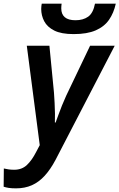

<svg xmlns="http://www.w3.org/2000/svg" viewBox="-96 -793 655 1053"><path d="M308 -606Q240 -606 201.5 -625.5Q163 -645 146.5 -676.5Q130 -708 130 -744Q130 -752 131 -760Q132 -768 133 -773H242Q241 -765 240.5 -759.5Q240 -754 240 -747Q240 -715 259.5 -698.5Q279 -682 318 -682Q360 -682 387.5 -701.5Q415 -721 425 -773H539Q528 -722 502 -684.5Q476 -647 429 -626.5Q382 -606 308 -606ZM-8 240Q-32 240 -48 237.5Q-64 235 -76 231L-75 131Q-63 134 -49 136Q-35 138 -18 138Q24 138 51.5 112Q79 86 102 41L122 3L51 -542H175L200 -285Q202 -259 203.5 -228.5Q205 -198 205.5 -169.5Q206 -141 205 -121H209Q215 -137 224 -162Q233 -187 244 -214.5Q255 -242 267 -268L398 -542H533L209 83Q181 136 149 171Q117 206 78.5 223Q40 240 -8 240Z"/></svg>

Font: Noto Sans Display SemiBold
Style: Italic
Weight: 600
Italic angle: -12°
Designer: Monotype Design Team
Foundry: Monotype Imaging Inc.
Version: Version 2.003